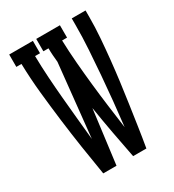

<svg xmlns="http://www.w3.org/2000/svg" viewBox="-178 -838 855 941"><g transform="rotate(-30 250.0 -367.5)"><path d="M128 0Q114 -83 101.5 -165.5Q89 -248 78.5 -331.5Q68 -415 59.5 -498Q51 -581 49 -665H20V-735H154V-665H126Q127 -603 131 -542Q135 -481 140.5 -419.5Q146 -358 152 -296.5Q158 -235 164 -174L207 -586Q205 -605 203.5 -625Q202 -645 202 -665H173V-735H307V-665H279Q281 -600 286.5 -534.5Q292 -469 299 -404Q306 -339 314.5 -274Q323 -209 332 -144Q340 -213 347 -282.5Q354 -352 359.5 -421Q365 -490 369.5 -559.5Q374 -629 374 -698V-735H452V-698Q452 -640 447.5 -581.5Q443 -523 437 -464.5Q431 -406 423.5 -348Q416 -290 407.5 -232Q399 -174 390.5 -116Q382 -58 372 0H297Q282 -76 268 -152Q254 -228 242 -304L203 0Z"/></g></svg>

Font: Iosevka Curly Slab
Style: Regular
Weight: 400
Monospace: yes
Designer: Belleve Invis
Foundry: Belleve Invis
Version: Version 22.1.2; ttfautohint (v1.8.4)